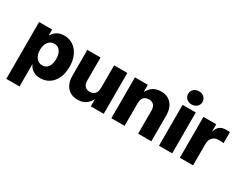

<svg xmlns="http://www.w3.org/2000/svg" viewBox="-97 -1333 2694 2126"><g transform="rotate(30 1250.0 -270.0)"><path d="M48.8 204.1V-522.5H215.8V-449.2H218.8Q232.9 -475.1 254.4 -493.7Q275.9 -512.2 304.4 -522.5Q333 -532.7 368.7 -532.7Q432.1 -532.7 481.9 -499.5Q531.7 -466.3 560.3 -405.5Q588.9 -344.7 588.9 -261.7Q588.9 -177.7 561 -116.7Q533.2 -55.7 483.2 -22.5Q433.1 10.7 367.2 10.7Q331.5 10.7 303 -0.2Q274.4 -11.2 253.4 -31.2Q232.4 -51.3 219.7 -79.1H217.8V204.1ZM317.4 -123.5Q349.1 -123.5 371.3 -140.4Q393.6 -157.2 405.8 -188.2Q418 -219.2 418 -261.7Q418 -304.2 405.8 -335Q393.6 -365.7 371.3 -382.3Q349.1 -398.9 317.4 -398.9Q285.6 -398.9 261.7 -382.1Q237.8 -365.2 224.6 -334.5Q211.4 -303.7 211.4 -261.7Q211.4 -219.7 224.6 -188.7Q237.8 -157.7 261.7 -140.6Q285.6 -123.5 317.4 -123.5Z M845.7 10.3Q789.6 10.3 749 -14.2Q708.5 -38.6 687 -84.2Q665.5 -129.9 665.5 -193.4V-522.5H834.5V-227.5Q834.5 -182.1 856.7 -157.5Q878.9 -132.8 919.4 -132.8Q946.3 -132.8 966.1 -144Q985.8 -155.3 996.8 -178Q1007.8 -200.7 1007.8 -235.4V-522.5H1176.8V0H1011.7L1011.2 -138.2H1032.2Q1008.8 -70.8 964.1 -30.3Q919.4 10.3 845.7 10.3Z M1443.4 -287.1V0H1274.4V-522.5H1439L1439.9 -384.3H1418.9Q1442.4 -451.7 1487.1 -492.2Q1531.7 -532.7 1605.5 -532.7Q1662.1 -532.7 1702.1 -508.3Q1742.2 -483.9 1763.9 -438.2Q1785.6 -392.6 1785.6 -329.1V0H1616.7V-294.9Q1616.7 -340.8 1594.5 -365.2Q1572.3 -389.6 1531.7 -389.6Q1504.9 -389.6 1484.9 -378.4Q1464.8 -367.2 1454.1 -344.5Q1443.4 -321.8 1443.4 -287.1Z M1883.3 0V-522.5H2052.2V0ZM1967.3 -575.7Q1927.7 -575.7 1901.6 -599.6Q1875.5 -623.5 1875.5 -660.2Q1875.5 -696.3 1901.6 -720.2Q1927.7 -744.1 1966.8 -744.1Q2006.8 -744.1 2032.7 -720.2Q2058.6 -696.3 2058.6 -659.7Q2058.6 -623.5 2032.7 -599.6Q2006.8 -575.7 1967.3 -575.7Z M2149.9 0V-522.5H2313.5V-429.7H2315.4Q2330.1 -480 2360.8 -502.7Q2391.6 -525.4 2441.9 -525.4Q2455.1 -525.4 2466.6 -524.9Q2478 -524.4 2488.3 -523.4V-382.8Q2478.5 -383.8 2459 -384.8Q2439.5 -385.7 2421.9 -385.7Q2391.6 -385.7 2368.2 -372.1Q2344.7 -358.4 2331.8 -333Q2318.8 -307.6 2318.8 -271.5V0Z"/></g></svg>

Font: Inter 28pt ExtraBold
Style: Regular
Weight: 800
Designer: Rasmus Andersson
Foundry: rsms
Version: Version 4.001;git-66647c0bb